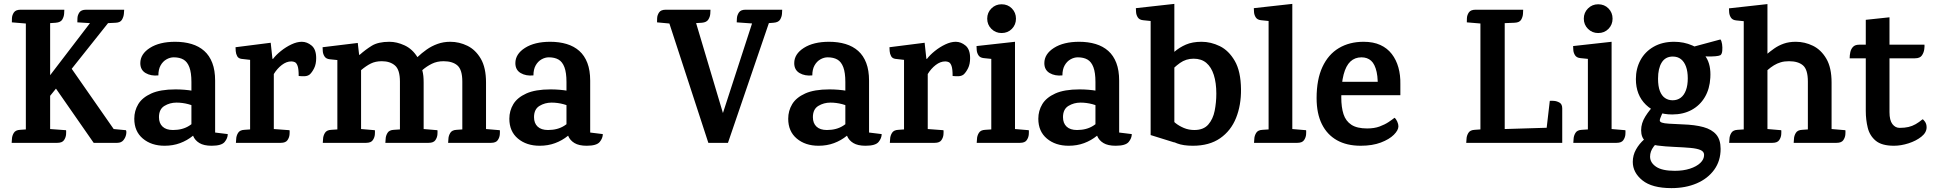

<svg xmlns="http://www.w3.org/2000/svg" viewBox="-20 -735 9945 988"><path d="M423 -685H619Q619 -680 617.5 -664Q616 -648 607.5 -633.5Q599 -619 576 -618L536 -616L349 -381L565 -71L628 -65Q632 -59 629 -43Q626 -27 615 -13.5Q604 0 583 0H462L268 -279L238 -242V-71L320 -65Q321 -60 320 -44Q319 -28 309.5 -14Q300 0 275 0H40Q41 -5 41.5 -20.5Q42 -36 51 -51Q60 -66 84 -67L113 -69V-614L41 -620Q41 -625 41.5 -641Q42 -657 51.5 -671Q61 -685 86 -685H311Q311 -680 310 -664.5Q309 -649 300.5 -634.5Q292 -620 267 -618L238 -616V-348L443 -616L378 -620Q378 -625 378.5 -641Q379 -657 388.5 -671Q398 -685 423 -685Z M881 -520Q928 -520 966 -508.5Q1004 -497 1031 -473Q1058 -449 1072.5 -411Q1087 -373 1087 -320V-53L1152 -45Q1152 -24 1136 -4.5Q1120 15 1069 15Q1029 15 1006 1Q983 -13 974 -35.5Q965 -58 965 -83V-313Q965 -361 954.5 -389Q944 -417 924 -428.5Q904 -440 874 -440Q855 -440 836.5 -429.5Q818 -419 806.5 -398.5Q795 -378 795 -347Q757 -343 729.5 -359Q702 -375 702 -410Q702 -457 751.5 -488.5Q801 -520 881 -520ZM883 -275Q930 -275 973.5 -267.5Q1017 -260 1045 -243L1051 -133Q1032 -159 1005.5 -175Q979 -191 949 -199Q919 -207 888 -207Q854 -207 826 -190Q798 -173 798 -132Q798 -101 816.5 -83.5Q835 -66 870 -66Q920 -66 954.5 -88.5Q989 -111 1023 -144L1028 -95Q1003 -61 973 -36.5Q943 -12 906.5 1.5Q870 15 827 15Q759 15 715 -22Q671 -59 671 -124Q671 -165 691.5 -199Q712 -233 758.5 -254Q805 -275 883 -275Z M1533 -520Q1560 -520 1583.5 -500.5Q1607 -481 1607 -436Q1607 -405 1596.5 -384Q1586 -363 1574 -352Q1564 -344 1549.5 -343Q1535 -342 1517 -344Q1517 -380 1511.5 -395.5Q1506 -411 1497.5 -415Q1489 -419 1479 -419Q1454 -419 1430 -400.5Q1406 -382 1389 -354V-71L1470 -65Q1471 -60 1470 -44Q1469 -28 1459.5 -14Q1450 0 1425 0H1194Q1195 -5 1195.5 -20.5Q1196 -36 1205 -51Q1214 -66 1238 -67L1267 -69V-427L1223 -432Q1207 -434 1200.5 -446Q1194 -458 1193 -472Q1192 -486 1192 -492L1373 -515L1382 -432H1385Q1400 -452 1425.5 -472.5Q1451 -493 1479.5 -506.5Q1508 -520 1533 -520Z M2481 -71 2552 -65Q2553 -60 2552 -44Q2551 -28 2541.5 -14Q2532 0 2507 0H2286Q2287 -5 2287.5 -20.5Q2288 -36 2297 -51Q2306 -66 2330 -67L2359 -69V-315Q2359 -376 2334 -398Q2309 -420 2262 -420Q2229 -420 2202.5 -407Q2176 -394 2153 -374Q2157 -358 2158.5 -344Q2160 -330 2160 -310V-71L2231 -65Q2232 -60 2231 -44Q2230 -28 2220.5 -14Q2211 0 2186 0H1963Q1964 -5 1964.5 -20.5Q1965 -36 1974 -51Q1983 -66 2007 -67L2038 -69V-315Q2038 -376 2012.5 -398Q1987 -420 1945 -420Q1912 -420 1888 -408Q1864 -396 1838 -374V-71L1909 -65Q1910 -60 1909 -44Q1908 -28 1898.5 -14Q1889 0 1864 0H1641Q1642 -5 1642.5 -20.5Q1643 -36 1652 -51Q1661 -66 1685 -67L1716 -69V-426L1677 -430Q1658 -432 1650 -444.5Q1642 -457 1641 -471.5Q1640 -486 1640 -492L1821 -514L1828 -453H1831Q1860 -479 1893 -499.5Q1926 -520 1984 -520Q2022 -520 2062 -501.5Q2102 -483 2128 -441Q2150 -462 2175.5 -480Q2201 -498 2231.5 -509Q2262 -520 2297 -520Q2343 -520 2385 -499.5Q2427 -479 2454 -433Q2481 -387 2481 -310Z M2811 -520Q2858 -520 2896 -508.5Q2934 -497 2961 -473Q2988 -449 3002.5 -411Q3017 -373 3017 -320V-53L3082 -45Q3082 -24 3066 -4.5Q3050 15 2999 15Q2959 15 2936 1Q2913 -13 2904 -35.5Q2895 -58 2895 -83V-313Q2895 -361 2884.5 -389Q2874 -417 2854 -428.5Q2834 -440 2804 -440Q2785 -440 2766.5 -429.5Q2748 -419 2736.5 -398.5Q2725 -378 2725 -347Q2687 -343 2659.5 -359Q2632 -375 2632 -410Q2632 -457 2681.5 -488.5Q2731 -520 2811 -520ZM2813 -275Q2860 -275 2903.5 -267.5Q2947 -260 2975 -243L2981 -133Q2962 -159 2935.5 -175Q2909 -191 2879 -199Q2849 -207 2818 -207Q2784 -207 2756 -190Q2728 -173 2728 -132Q2728 -101 2746.5 -83.5Q2765 -66 2800 -66Q2850 -66 2884.5 -88.5Q2919 -111 2953 -144L2958 -95Q2933 -61 2903 -36.5Q2873 -12 2836.5 1.5Q2800 15 2757 15Q2689 15 2645 -22Q2601 -59 2601 -124Q2601 -165 2621.5 -199Q2642 -233 2688.5 -254Q2735 -275 2813 -275Z M3403 -680H3543L3713 -110L3661 -33L3869 -673L3958 -679L3726 0H3625ZM3854 -614 3771 -620Q3771 -625 3772 -641Q3773 -657 3782.5 -671Q3792 -685 3816 -685H4005Q4005 -680 4004 -664.5Q4003 -649 3994.5 -634.5Q3986 -620 3961 -618L3935 -616ZM3425 -614 3361 -620Q3361 -625 3361.5 -641Q3362 -657 3371.5 -671Q3381 -685 3406 -685H3636Q3636 -680 3635 -664.5Q3634 -649 3625 -634.5Q3616 -620 3592 -618L3560 -616Z M4246 -520Q4293 -520 4331 -508.5Q4369 -497 4396 -473Q4423 -449 4437.5 -411Q4452 -373 4452 -320V-53L4517 -45Q4517 -24 4501 -4.5Q4485 15 4434 15Q4394 15 4371 1Q4348 -13 4339 -35.5Q4330 -58 4330 -83V-313Q4330 -361 4319.5 -389Q4309 -417 4289 -428.5Q4269 -440 4239 -440Q4220 -440 4201.5 -429.5Q4183 -419 4171.5 -398.5Q4160 -378 4160 -347Q4122 -343 4094.5 -359Q4067 -375 4067 -410Q4067 -457 4116.5 -488.5Q4166 -520 4246 -520ZM4248 -275Q4295 -275 4338.5 -267.5Q4382 -260 4410 -243L4416 -133Q4397 -159 4370.5 -175Q4344 -191 4314 -199Q4284 -207 4253 -207Q4219 -207 4191 -190Q4163 -173 4163 -132Q4163 -101 4181.5 -83.5Q4200 -66 4235 -66Q4285 -66 4319.5 -88.5Q4354 -111 4388 -144L4393 -95Q4368 -61 4338 -36.5Q4308 -12 4271.5 1.5Q4235 15 4192 15Q4124 15 4080 -22Q4036 -59 4036 -124Q4036 -165 4056.5 -199Q4077 -233 4123.5 -254Q4170 -275 4248 -275Z M4898 -520Q4925 -520 4948.5 -500.5Q4972 -481 4972 -436Q4972 -405 4961.5 -384Q4951 -363 4939 -352Q4929 -344 4914.5 -343Q4900 -342 4882 -344Q4882 -380 4876.5 -395.5Q4871 -411 4862.5 -415Q4854 -419 4844 -419Q4819 -419 4795 -400.5Q4771 -382 4754 -354V-71L4835 -65Q4836 -60 4835 -44Q4834 -28 4824.5 -14Q4815 0 4790 0H4559Q4560 -5 4560.5 -20.5Q4561 -36 4570 -51Q4579 -66 4603 -67L4632 -69V-427L4588 -432Q4572 -434 4565.5 -446Q4559 -458 4558 -472Q4557 -486 4557 -492L4738 -515L4747 -432H4750Q4765 -452 4790.5 -472.5Q4816 -493 4844.5 -506.5Q4873 -520 4898 -520Z M5134 -565Q5103 -565 5081.5 -586.5Q5060 -608 5060 -639Q5060 -670 5081.5 -691.5Q5103 -713 5134 -713Q5166 -713 5187 -691.5Q5208 -670 5208 -639Q5208 -608 5187 -586.5Q5166 -565 5134 -565ZM5203 -520V0H5081V-432L5042 -436Q5023 -438 5015 -450.5Q5007 -463 5006 -477.5Q5005 -492 5005 -498ZM5203 -71 5274 -65Q5275 -60 5274 -44Q5273 -28 5263.5 -14Q5254 0 5229 0H5006Q5007 -5 5007.5 -20.5Q5008 -36 5017 -51Q5026 -66 5050 -67L5081 -69Z M5533 -520Q5580 -520 5618 -508.5Q5656 -497 5683 -473Q5710 -449 5724.5 -411Q5739 -373 5739 -320V-53L5804 -45Q5804 -24 5788 -4.5Q5772 15 5721 15Q5681 15 5658 1Q5635 -13 5626 -35.5Q5617 -58 5617 -83V-313Q5617 -361 5606.5 -389Q5596 -417 5576 -428.5Q5556 -440 5526 -440Q5507 -440 5488.5 -429.5Q5470 -419 5458.5 -398.5Q5447 -378 5447 -347Q5409 -343 5381.5 -359Q5354 -375 5354 -410Q5354 -457 5403.5 -488.5Q5453 -520 5533 -520ZM5535 -275Q5582 -275 5625.5 -267.5Q5669 -260 5697 -243L5703 -133Q5684 -159 5657.5 -175Q5631 -191 5601 -199Q5571 -207 5540 -207Q5506 -207 5478 -190Q5450 -173 5450 -132Q5450 -101 5468.5 -83.5Q5487 -66 5522 -66Q5572 -66 5606.5 -88.5Q5641 -111 5675 -144L5680 -95Q5655 -61 5625 -36.5Q5595 -12 5558.5 1.5Q5522 15 5479 15Q5411 15 5367 -22Q5323 -59 5323 -124Q5323 -165 5343.5 -199Q5364 -233 5410.5 -254Q5457 -275 5535 -275Z M6163 -520Q6211 -520 6257 -497.5Q6303 -475 6334 -421.5Q6365 -368 6366 -276Q6367 -194 6340.5 -128Q6314 -62 6258.5 -23.5Q6203 15 6118 15Q6069 15 6037.5 3Q6006 -9 5974 -29L6001 -129Q6010 -117 6028.5 -102Q6047 -87 6072 -76.5Q6097 -66 6126 -66Q6173 -66 6197.5 -94Q6222 -122 6230.5 -165Q6239 -208 6239 -253Q6239 -309 6226 -349.5Q6213 -390 6187.5 -411.5Q6162 -433 6122 -433Q6083 -433 6052 -411Q6021 -389 5980 -345L5969 -416Q5995 -444 6022 -467.5Q6049 -491 6082.5 -505.5Q6116 -520 6163 -520ZM6023 -715V-2L5901 -40V-627L5862 -631Q5843 -633 5835 -645.5Q5827 -658 5826 -672.5Q5825 -687 5825 -693Z M6630 -715V0H6508V-627L6469 -631Q6450 -633 6442 -645.5Q6434 -658 6433 -672.5Q6432 -687 6432 -693ZM6630 -71 6701 -65Q6702 -60 6701 -44Q6700 -28 6690.5 -14Q6681 0 6656 0H6433Q6434 -5 6434.5 -20.5Q6435 -36 6444 -51Q6453 -66 6477 -67L6508 -69Z M6997 -520Q7047 -520 7083 -503.5Q7119 -487 7142 -457Q7165 -427 7176 -387.5Q7187 -348 7186 -302V-245H6818L6824 -314H7123L7068 -254Q7073 -324 7064 -364.5Q7055 -405 7035.5 -422.5Q7016 -440 6986 -440Q6952 -440 6929 -418.5Q6906 -397 6894 -351.5Q6882 -306 6882 -234Q6882 -183 6893.5 -147.5Q6905 -112 6934 -93Q6963 -74 7015 -74Q7052 -74 7079 -84Q7106 -94 7125.5 -107Q7145 -120 7156 -129Q7164 -123 7170 -109.5Q7176 -96 7176 -85Q7176 -65 7152.5 -41.5Q7129 -18 7085.5 -1.5Q7042 15 6982 15Q6910 15 6859.5 -13.5Q6809 -42 6782 -96.5Q6755 -151 6755 -230Q6755 -326 6785 -390.5Q6815 -455 6869.5 -487.5Q6924 -520 6997 -520Z M7598 -658 7723 -655V-22H7598ZM8019 -80V0H7525Q7526 -5 7526.5 -20.5Q7527 -36 7536 -51Q7545 -66 7569 -67L7598 -69L7723 -71ZM7934 -35 7955 -216Q7960 -217 7975.5 -216Q7991 -215 8005 -207Q8019 -199 8019 -177V0H7951ZM7573 -685H7818Q7818 -680 7817 -664Q7816 -648 7807.5 -633.5Q7799 -619 7774 -618L7725 -616L7599 -614L7528 -620Q7528 -625 7528.5 -641Q7529 -657 7538.5 -671Q7548 -685 7573 -685Z M8204 -565Q8173 -565 8151.5 -586.5Q8130 -608 8130 -639Q8130 -670 8151.5 -691.5Q8173 -713 8204 -713Q8236 -713 8257 -691.5Q8278 -670 8278 -639Q8278 -608 8257 -586.5Q8236 -565 8204 -565ZM8273 -520V0H8151V-432L8112 -436Q8093 -438 8085 -450.5Q8077 -463 8076 -477.5Q8075 -492 8075 -498ZM8273 -71 8344 -65Q8345 -60 8344 -44Q8343 -28 8333.5 -14Q8324 0 8299 0H8076Q8077 -5 8077.5 -20.5Q8078 -36 8087 -51Q8096 -66 8120 -67L8151 -69Z M8781 -335Q8778 -278 8753 -235.5Q8728 -193 8685 -169.5Q8642 -146 8585 -146Q8501 -146 8449.5 -196Q8398 -246 8398 -328Q8398 -382 8421.5 -425.5Q8445 -469 8489.5 -494.5Q8534 -520 8595 -520Q8645 -520 8688.5 -501Q8732 -482 8758.5 -441.5Q8785 -401 8781 -335ZM8587 -219Q8611 -219 8628.5 -232Q8646 -245 8655.5 -270.5Q8665 -296 8665 -332Q8665 -367 8656 -392Q8647 -417 8630 -430.5Q8613 -444 8588 -444Q8550 -444 8531 -413.5Q8512 -383 8512 -330Q8512 -291 8521.5 -266.5Q8531 -242 8548 -230.5Q8565 -219 8587 -219ZM8499 -201 8558 -184Q8540 -165 8530.5 -144Q8521 -123 8521 -115Q8521 -108 8532 -104Q8543 -100 8568.5 -98.5Q8594 -97 8638 -95Q8702 -93 8745.5 -81Q8789 -69 8811.5 -42.5Q8834 -16 8834 31Q8834 93 8801 138.5Q8768 184 8711 208.5Q8654 233 8581 233Q8481 233 8431.5 193Q8382 153 8382 98Q8382 64 8398.5 34.5Q8415 5 8441 -18Q8467 -41 8495.5 -57Q8524 -73 8549 -80L8587 -64Q8561 -46 8534 -25Q8507 -4 8489 20Q8471 44 8471 71Q8471 102 8502 123Q8533 144 8598 144Q8642 144 8676 133Q8710 122 8729.5 103.5Q8749 85 8749 62Q8749 45 8730.5 37Q8712 29 8678 26Q8644 23 8597 21Q8549 19 8510 14Q8471 9 8448 -8.5Q8425 -26 8425 -65Q8425 -101 8446.5 -135.5Q8468 -170 8499 -201ZM8692 -494 8833 -532Q8839 -525 8841.5 -508Q8844 -491 8842.5 -474Q8841 -457 8833 -451Q8825 -447 8806.5 -445.5Q8788 -444 8767.5 -444.5Q8747 -445 8732 -446Q8717 -447 8714 -446Z M9221 -520Q9267 -520 9309 -499.5Q9351 -479 9378 -433Q9405 -387 9405 -310V0H9283V-315Q9283 -377 9258 -398.5Q9233 -420 9186 -420Q9162 -420 9143.5 -414.5Q9125 -409 9108.5 -399Q9092 -389 9075 -374L9068 -453Q9088 -470 9110 -485.5Q9132 -501 9159 -510.5Q9186 -520 9221 -520ZM9075 -71 9146 -65Q9147 -60 9146 -44Q9145 -28 9135.5 -14Q9126 0 9101 0H8878Q8879 -5 8879.5 -20.5Q8880 -36 8889 -51Q8898 -66 8922 -67L8953 -69ZM9075 -714V0H8953V-626L8914 -630Q8895 -632 8887 -644.5Q8879 -657 8878 -671.5Q8877 -686 8877 -692ZM9405 -71 9476 -65Q9477 -60 9476 -44Q9475 -28 9465.5 -14Q9456 0 9431 0H9210Q9211 -5 9211.5 -20.5Q9212 -36 9221 -51Q9230 -66 9254 -67L9283 -69Z M9581 -633 9703 -646V-158Q9703 -116 9718 -96.5Q9733 -77 9755 -77Q9781 -77 9800.5 -81.5Q9820 -86 9837.5 -96Q9855 -106 9873 -121Q9877 -121 9885.5 -109Q9894 -97 9894 -80Q9894 -53 9867 -31.5Q9840 -10 9801 2.5Q9762 15 9726 15Q9663 15 9632 -11Q9601 -37 9591 -78Q9581 -119 9581 -164ZM9547 -505H9883Q9884 -499 9882 -482Q9880 -465 9870 -450Q9860 -435 9834 -435H9498Q9498 -451 9501.5 -467Q9505 -483 9515.5 -494Q9526 -505 9547 -505Z"/></svg>

Font: Karma Variable Light
Style: Regular
Weight: 300
Designer: Joana Correia
Foundry: Indian Type Foundry
Version: Version 3.000